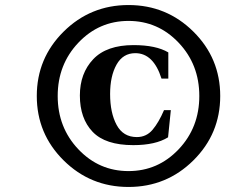

<svg xmlns="http://www.w3.org/2000/svg" viewBox="-20 -727 894 762"><path d="M232.5 -90.5Q126 -196 126 -346Q126 -496 232.5 -601.5Q339 -707 490 -707Q641 -707 747.5 -601.5Q854 -496 854 -346Q854 -196 747.5 -90.5Q641 15 490 15Q339 15 232.5 -90.5ZM291 -557.5Q209 -471 209 -346Q209 -221 291 -134.5Q373 -48 490 -48Q607 -48 689 -134.5Q771 -221 771 -346Q771 -471 689 -557.5Q607 -644 490 -644Q373 -644 291 -557.5ZM297 -348Q297 -436 350 -492Q403 -548 510 -548Q599 -548 648 -519V-415H621Q589 -516 517 -516Q468 -516 442.5 -470.5Q417 -425 417 -354Q417 -279 443 -231Q469 -183 523 -183Q561 -183 585.5 -212Q610 -241 631 -290H658L647 -182Q597 -151 509 -151Q398 -151 347.5 -204Q297 -257 297 -348Z"/></svg>

Font: Heuristica
Style: Bold Italic
Weight: 700
Italic angle: -13°
Version: Version 1.0.2